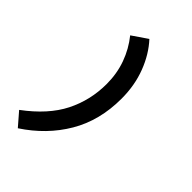

<svg xmlns="http://www.w3.org/2000/svg" viewBox="-266 -838 1131 1131"><g transform="rotate(45 300.0 -272.0)"><path d="M108 188 37 106Q176 3 235 -114Q294 -231 294 -366Q294 -453 266.5 -529Q239 -605 189 -667L284 -732Q345 -666 381 -572Q417 -478 417 -367Q417 -185 335 -46Q253 93 108 188Z"/></g></svg>

Font: Source Code Pro ExtraLight ExtraBold
Style: Italic
Weight: 800
Italic angle: -11°
Monospace: yes
Version: Version 1.016;hotconv 1.0.116;makeotfexe 2.5.65601